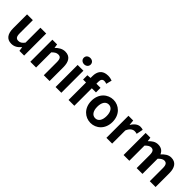

<svg xmlns="http://www.w3.org/2000/svg" viewBox="261 -2122 3446 3446"><g transform="rotate(45 1984.0 -399.0)"><path d="M245 14C322 14 376 -23 424 -80H428L439 0H559V-560H412V-182C374 -132 344 -112 298 -112C244 -112 220 -142 220 -229V-560H73V-210C73 -70 125 14 245 14Z M716 0H862V-385C904 -426 933 -448 979 -448C1034 -448 1058 -417 1058 -331V0H1205V-349C1205 -490 1153 -574 1032 -574C956 -574 899 -534 850 -486H846L836 -560H716Z M1357 0H1503V-560H1357ZM1431 -650C1481 -650 1518 -684 1518 -730C1518 -778 1481 -810 1431 -810C1380 -810 1343 -778 1343 -730C1343 -684 1380 -650 1431 -650Z M1987 -792C1962 -802 1924 -812 1881 -812C1740 -812 1686 -722 1686 -605V-559L1611 -553V-444H1686V0H1833V-444H1938V-560H1833V-608C1833 -670 1857 -696 1901 -696C1919 -696 1941 -691 1960 -684Z M2255 14C2395 14 2524 -94 2524 -279C2524 -466 2395 -574 2255 -574C2115 -574 1986 -466 1986 -279C1986 -94 2115 14 2255 14ZM2255 -106C2179 -106 2136 -174 2136 -279C2136 -385 2179 -454 2255 -454C2331 -454 2374 -385 2374 -279C2374 -174 2331 -106 2255 -106Z M2647 0H2793V-334C2825 -415 2878 -444 2922 -444C2945 -444 2961 -441 2980 -435L3006 -562C2989 -569 2971 -574 2940 -574C2882 -574 2822 -534 2781 -461H2777L2767 -560H2647Z M3083 0H3229V-385C3269 -427 3305 -448 3337 -448C3390 -448 3415 -417 3415 -331V0H3562V-385C3602 -427 3638 -448 3670 -448C3723 -448 3748 -417 3748 -331V0H3895V-349C3895 -490 3840 -574 3721 -574C3648 -574 3594 -530 3543 -476C3516 -538 3469 -574 3389 -574C3316 -574 3264 -534 3217 -485H3213L3203 -560H3083Z"/></g></svg>

Font: Source Han Sans SC Bold
Style: Regular
Weight: 700
Designer: Ryoko NISHIZUKA (kana & ideographs); Paul D. Hunt (Latin, Greek & Cyrillic); Wenlong ZHANG (bopomofo); Sandoll Communica
Foundry: Adobe Systems Incorporated
Version: Version 1.001;PS 1.001;hotconv 1.0.78;makeotf.lib2.5.61930